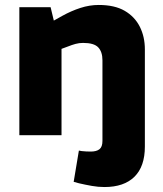

<svg xmlns="http://www.w3.org/2000/svg" viewBox="-20 -545 656 774"><path d="M401 209Q376 209 350.5 204.5Q325 200 299 194L277 188L298 62L309 64Q317 65 327 65.5Q337 66 346 66Q369 66 381 56.5Q393 47 393 23V-302Q393 -336 376 -354Q359 -372 315 -372Q299 -372 284.5 -368Q270 -364 255 -358L228 -348V0H58V-516H184L197 -462L231 -481Q267 -501 304 -513Q341 -525 378 -525Q442 -525 482.5 -501.5Q523 -478 543.5 -437.5Q564 -397 564 -346V46Q564 126 522 167.5Q480 209 401 209Z"/></svg>

Font: REM
Style: Bold
Weight: 700
Designer: Octavio Pardo
Foundry: Ashler Design
Version: Version 1.005;gftools[0.9.28]